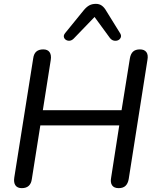

<svg xmlns="http://www.w3.org/2000/svg" viewBox="-20 -968 804 995"><path d="M93 7Q70 7 60 -7.5Q50 -22 54 -48L152 -665Q155 -689 168 -700.5Q181 -712 204 -712Q227 -712 237 -697.5Q247 -683 243 -657L202 -397H610L653 -665Q657 -689 669.5 -700.5Q682 -712 705 -712Q728 -712 738.5 -698Q749 -684 744 -657L647 -40Q643 -17 630.5 -5Q618 7 595 7Q571 7 561 -7.5Q551 -22 556 -48L598 -318H189L145 -40Q142 -17 129 -5Q116 7 93 7ZM362 -768Q352 -758 341 -757Q330 -756 321.5 -761.5Q313 -767 311 -776.5Q309 -786 318 -797L414 -915Q428 -932 442.5 -940Q457 -948 477 -948Q495 -948 508 -938.5Q521 -929 531 -911L601 -798Q610 -785 606 -774.5Q602 -764 592 -759.5Q582 -755 570 -757.5Q558 -760 549 -772L470 -880Z"/></svg>

Font: Nunito ExtraLight Medium
Style: Italic
Weight: 500
Italic angle: -9°
Version: Version 3.602